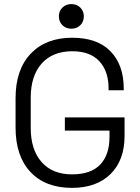

<svg xmlns="http://www.w3.org/2000/svg" viewBox="-20 -897 680 931"><path d="M55.5 -421.2Q55.5 -559.5 129 -636.8Q202.5 -714 329.8 -714Q452.2 -714 516.1 -648Q580 -582 580 -467.5V-459.2H506.5V-468Q506.5 -552 461.6 -600.2Q416.8 -648.5 330.5 -648.5Q235.2 -648.5 182.1 -588.9Q129 -529.2 129 -423.2V-276.8Q129 -170.8 181.8 -111.1Q234.5 -51.5 329 -51.5Q420.2 -51.5 465.6 -98.6Q511 -145.8 511 -233.8V-263.8H294.5V-327.8H584V-237.8Q584 -120.2 516 -53.1Q448 14 329 14Q200.2 14 127.9 -62.9Q55.5 -139.8 55.5 -278ZM265.5 -817.5Q265.5 -843.5 282.8 -860.4Q300 -877.2 326 -877.2Q352 -877.2 369.2 -860.4Q386.5 -843.5 386.5 -817.5Q386.5 -791.5 369.2 -774.6Q352 -757.8 326 -757.8Q300 -757.8 282.8 -774.6Q265.5 -791.5 265.5 -817.5Z"/></svg>

Font: Space Grotesk Variable
Style: Regular
Weight: 400
Designer: Florian Karsten (Space Grotesk), Colophon Foundry (Space Mono)
Foundry: Florian Karsten
Version: Version 1.106